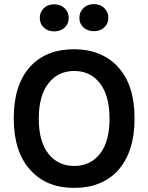

<svg xmlns="http://www.w3.org/2000/svg" viewBox="-20 -902 723 936"><path d="M47 -325Q47 -491 129 -579Q206 -662 342 -662Q407 -662 461 -640.5Q515 -619 554 -577Q636 -489 636 -325Q636 -160 554 -70Q476 14 341 14Q207 14 129 -72Q47 -161 47 -325ZM216 -495.5Q169 -435 169 -323.5Q169 -212 216 -152.5Q263 -93 342 -93Q421 -93 467.5 -152.5Q514 -212 514 -323.5Q514 -435 467.5 -495.5Q421 -556 342 -556Q263 -556 216 -495.5ZM193.5 -767.5Q174 -786 174 -814.5Q174 -843 193.5 -862Q213 -881 244 -881Q275 -881 295 -862Q315 -843 315 -814.5Q315 -786 295 -767.5Q275 -749 244 -749Q213 -749 193.5 -767.5ZM387 -768Q367 -786 367 -815Q367 -844 387 -863Q407 -882 437.5 -882Q468 -882 488 -863Q508 -844 508 -815Q508 -786 488 -768Q468 -750 437.5 -750Q407 -750 387 -768Z"/></svg>

Font: Karmilla
Style: Bold
Weight: 700
Designer: Jonathan Pinhorn
Version: Version 1.000